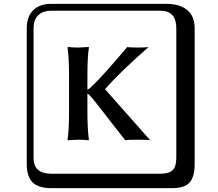

<svg xmlns="http://www.w3.org/2000/svg" viewBox="-20 -774 1140 1006"><path d="M341.8 -375Q341.8 -469.2 334 -524.9L335.9 -527.8Q363.8 -524.9 390.1 -524.9Q390.1 -524.9 444.8 -527.8L445.8 -524.9Q438 -473.1 438 -375V-304.7Q443.8 -306.6 448.2 -310.1Q471.2 -330.1 499 -359.6Q526.9 -389.2 545.4 -410.2Q564 -431.2 598.4 -471.2Q632.8 -511.2 647 -527.8Q655.8 -524.9 706.1 -524.9Q747.1 -524.9 758.8 -527.8Q605 -393.1 530.8 -307.1V-306.2L767.1 -39.1Q752 -42 705.1 -42Q648.9 -42 636.2 -39.1Q612.3 -68.8 567.1 -127.4Q522 -186 490.5 -226.1Q459 -266.1 445.8 -278.8Q442.9 -280.8 438 -283.2V-191.9Q438 -97.7 445.8 -42L443.8 -39.1Q416 -42 390.1 -42L335 -39.1L334 -42Q341.8 -95.2 341.8 -191.9ZM249 -717.8Q204.1 -717.8 179.9 -693.8Q155.8 -669.9 155.8 -625V53.2Q155.8 136.2 249 136.2H820.8Q865.7 136.2 884.8 117.2Q903.8 98.1 903.8 53.2V-625Q903.8 -717.8 820.8 -717.8ZM1000 84Q1000 152.8 973.4 182.4Q946.8 211.9 880.9 211.9H249Q181.2 211.9 150.6 181.4Q120.1 150.9 120.1 84V-625Q120.1 -687 154.1 -720.5Q188 -753.9 249 -753.9H851.1Q920.9 -753.9 960.4 -721.9Q1000 -689.9 1000 -625Z"/></svg>

Font: Linux Biolinum Keyboard
Style: Regular
Weight: 700
Designer: Philipp H. Poll
Foundry: Philipp H. Poll
Version: Version 0.6.1 ; ttfautohint (v0.9)